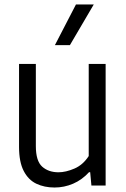

<svg xmlns="http://www.w3.org/2000/svg" viewBox="-20 -828 562 857"><path d="M223.5 9Q178 9 142.2 -8Q106.5 -25 85.8 -65Q65 -105 65 -172.5V-542.5H140V-176Q140 -109.5 168.2 -84.2Q196.5 -59 241 -59Q273.5 -59 312 -75.5Q350.5 -92 376 -131.5V-542.5H451.5V0H388L382.5 -59.5H377.5Q346 -25 306.2 -8Q266.5 9 223.5 9ZM225 -626.5 319 -808H398.5L292 -626.5Z"/></svg>

Font: Encode Sans Semi Condensed
Style: Regular
Weight: 400
Width: 4
Designer: Multiple Designers
Foundry: Impallari Type
Version: Version 3.000; ttfautohint (v1.8.3) -l 8 -r 50 -G 200 -x 14 